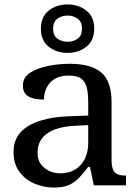

<svg xmlns="http://www.w3.org/2000/svg" viewBox="-20 -834 610 864"><path d="M222 10Q178 10 136 -7.5Q94 -25 67.5 -60.5Q41 -96 41 -151Q41 -204 72.5 -238.5Q104 -273 161.5 -291Q219 -309 294 -311L377 -314V-373Q377 -409 371.5 -436Q366 -463 347.5 -478.5Q329 -494 290 -494Q236 -494 207 -463.5Q178 -433 178 -386Q131 -386 107 -400.5Q83 -415 83 -449Q83 -485 114.5 -506Q146 -527 195 -537Q244 -547 294 -547Q389 -547 435.5 -508Q482 -469 482 -374V-116Q482 -88 488 -72.5Q494 -57 508 -50.5Q522 -44 544 -44H547V0H402L385 -83H377Q356 -55 336 -34Q316 -13 290 -1.5Q264 10 222 10ZM252 -54Q290 -54 318 -71Q346 -88 361.5 -119Q377 -150 377 -191V-271L317 -268Q237 -264 193 -234Q149 -204 149 -146Q149 -115 164 -95Q179 -75 202.5 -64.5Q226 -54 252 -54ZM284 -596Q234 -596 199 -624Q164 -652 164 -705Q164 -758 199 -786Q234 -814 284 -814Q334 -814 369 -786Q404 -758 404 -705Q404 -652 369 -624Q334 -596 284 -596ZM284 -646Q310 -646 329.5 -660Q349 -674 349 -705Q349 -736 329.5 -750Q310 -764 284 -764Q258 -764 238.5 -750Q219 -736 219 -705Q219 -674 238.5 -660Q258 -646 284 -646Z"/></svg>

Font: ET Text
Style: Regular
Weight: 470
Designer: Monotype Design Team
Foundry: Monotype Imaging Inc.
Version: Version 2.009